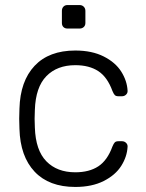

<svg xmlns="http://www.w3.org/2000/svg" viewBox="-20 -730 576 760"><path d="M278 10Q174 10 117 -50.5Q60 -111 57 -220L56 -260L57 -300Q60 -409 117 -469.5Q174 -530 278 -530Q344 -530 390.5 -506.5Q437 -483 460 -446.5Q483 -410 485 -371Q485 -370 485 -369Q485 -361 478.5 -355Q472 -349 463 -349H449Q439 -349 434.5 -353.5Q430 -358 425 -370Q405 -425 369 -448.5Q333 -472 278 -472Q206 -472 163.5 -428.5Q121 -385 118 -295L117 -260L118 -225Q121 -135 163.5 -91.5Q206 -48 278 -48Q333 -48 369 -71.5Q405 -95 425 -150Q430 -162 434.5 -166.5Q439 -171 449 -171H463Q472 -171 478.5 -165Q485 -159 485 -151Q485 -150 485 -149Q483 -110 460 -73.5Q437 -37 390.5 -13.5Q344 10 278 10ZM247 -617Q237 -617 231 -623Q225 -629 225 -639V-687Q225 -697 231 -703.5Q237 -710 247 -710H295Q305 -710 311.5 -703.5Q318 -697 318 -687V-639Q318 -629 311.5 -623Q305 -617 295 -617Z"/></svg>

Font: Rubik AZ
Style: Regular
Weight: 300
Designer: Hubert and Fischer
Foundry: Hubert & Fischer
Version: Version 2.000